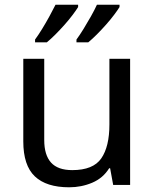

<svg xmlns="http://www.w3.org/2000/svg" viewBox="-20 -786 658 816"><path d="M533 -536V0H461L448 -71H444Q418 -29 372 -9.5Q326 10 274 10Q177 10 128 -36.5Q79 -83 79 -185V-536H168V-191Q168 -127 197 -95Q226 -63 287 -63Q376 -63 410.5 -113Q445 -163 445 -257V-536ZM488 -756Q480 -743 465 -723Q450 -703 430.5 -681Q411 -659 391.5 -639.5Q372 -620 355 -606H305V-618Q319 -637 335 -663Q351 -689 366.5 -716.5Q382 -744 392 -766H488ZM312 -756Q304 -743 289 -723Q274 -703 254.5 -681Q235 -659 215.5 -639.5Q196 -620 179 -606H129V-618Q143 -637 159 -663Q175 -689 190 -716.5Q205 -744 216 -766H312Z"/></svg>

Font: Noto Sans Bassa Vah
Style: Regular
Weight: 400
Designer: Monotype Design Team
Foundry: Monotype Imaging Inc.
Version: Version 2.002